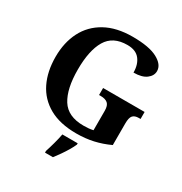

<svg xmlns="http://www.w3.org/2000/svg" viewBox="-212 -880 1193 1258"><g transform="rotate(30 384.5 -251.5)"><path d="M423 10Q299 10 217.5 -36Q136 -82 95.5 -164.5Q55 -247 55 -358Q55 -466 97 -548.5Q139 -631 222.5 -677.5Q306 -724 428 -724Q553 -724 615.5 -690.5Q678 -657 678 -608Q678 -573 645 -548Q612 -523 549 -523Q549 -584 519 -622Q489 -660 425 -660Q316 -660 269.5 -581.5Q223 -503 223 -358Q223 -213 271.5 -135.5Q320 -58 438 -58Q457 -58 475.5 -59.5Q494 -61 511 -65V-212Q511 -252 493 -267.5Q475 -283 440 -283H427V-336H741V-283H728Q697 -283 683 -267Q669 -251 669 -208V-44Q611 -17 551 -3.5Q491 10 423 10ZM309 208Q319 178 330.5 136Q342 94 348 61H464V71Q455 92 439 119Q423 146 404.5 172.5Q386 199 369 221H309Z"/></g></svg>

Font: Noto Serif Tamil
Style: Bold Italic
Weight: 700
Italic angle: -12°
Designer: Indian Type Foundry, Tom Grace, and the Monotype Design Team
Foundry: Monotype Imaging Inc.
Version: Version 2.003; ttfautohint (v1.8.4.7-5d5b)